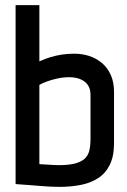

<svg xmlns="http://www.w3.org/2000/svg" viewBox="-20 -720 498 751"><path d="M134 -480V-700H41V0Q53 1 68.5 2Q84 3 102 4.5Q120 6 139 7.5Q158 9 176.5 10Q195 11 212 11Q256 11 295 3.5Q334 -4 363.5 -23Q393 -42 409.5 -75.5Q426 -109 426 -160V-360Q426 -399 413 -427.5Q400 -456 377.5 -474.5Q355 -493 327.5 -501.5Q300 -510 271 -510Q245 -510 222 -506.5Q199 -503 177.5 -496.5Q156 -490 134 -480ZM134 -78V-388Q146 -395 164 -401.5Q182 -408 204.5 -413Q227 -418 253 -418Q265 -418 279 -415Q293 -412 305.5 -404.5Q318 -397 326 -383.5Q334 -370 334 -349V-175Q334 -151 329.5 -131.5Q325 -112 311.5 -99.5Q298 -87 273.5 -80.5Q249 -74 209 -74Q197 -74 183.5 -75Q170 -76 159 -76.5Q148 -77 141 -77.5Q134 -78 134 -78Z"/></svg>

Font: Advent Pro SemiBold
Style: Regular
Weight: 600
Designer: VivaRado, Andreas Kalpakidis
Foundry: VivaRado, Andreas Kalpakidis
Version: Version 3.000